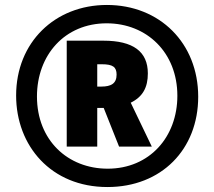

<svg xmlns="http://www.w3.org/2000/svg" viewBox="-20 -744 864 774"><path d="M413 10C631 10 779 -142 779 -354C779 -570 624 -724 411 -724C201 -724 45 -573 45 -359C45 -156 186 10 413 10ZM414 -64C253 -64 129 -179 129 -355C129 -522 241 -650 410 -650C572 -650 695 -532 695 -358C695 -192 583 -64 414 -64ZM249 -153H372V-309H398L460 -153H592L507 -330C556 -354 576 -392 576 -448C576 -536 517 -580 397 -580H249ZM389 -395H372V-485H390C435 -485 450 -474 450 -443C450 -407 427 -395 389 -395Z"/></svg>

Font: Noto Sans Oriya ExtCond Blk
Style: Regular
Weight: 900
Width: 2
Designer: Amélie Bonet and Sol Matas
Foundry: Google LLC
Version: Version 2.006